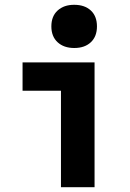

<svg xmlns="http://www.w3.org/2000/svg" viewBox="-20 -780 540 800"><path d="M234 0V-402H74V-520H374V0ZM289.5 -580Q246 -580 220 -604Q194 -628 194 -670Q194 -712.4 220.1 -736.2Q246.2 -760 289 -760Q333 -760 358.5 -736.2Q384 -712.4 384 -670Q384 -628 358.5 -604Q333 -580 289.5 -580Z"/></svg>

Font: M PLUS 1 Code
Style: Regular
Weight: 400
Designer: Coji Morishita
Foundry: UNDERFOREST DESIGN
Version: Version 1.005